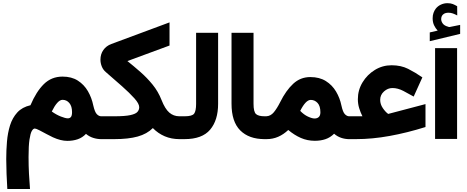

<svg xmlns="http://www.w3.org/2000/svg" viewBox="-20 -892 2994 1231"><path d="M380.9 -400.9Q439 -400.9 479 -375.2Q519 -349.6 543.5 -307.6Q567.9 -265.6 578.1 -215.8Q587.9 -172.9 601.1 -159.7Q614.3 -146.5 628.9 -146.5H642.6V0H628.9Q602.5 0 577.4 -8.1Q552.2 -16.1 531.2 -33.7Q508.8 -9.8 478.5 0.7Q448.2 11.2 411.6 11.2Q369.6 11.2 319.3 -11.7Q303.7 -18.6 279.3 -32Q254.9 -45.4 232.9 -56.6Q210.9 -67.9 203.1 -67.9Q192.9 -67.9 183.8 -52Q174.8 -36.1 168.9 3.4Q163.1 43 163.1 114.7Q163.1 172.4 165.8 221.9Q168.5 271.5 172.4 319.8H26.9Q23.9 272.5 22 222.7Q20 172.9 20 128.4Q20 71.8 24.7 15.9Q29.3 -40 44.4 -88.4Q59.6 -136.7 90.8 -170.9Q122.1 -205.1 175.3 -217.3Q212.4 -304.7 261.2 -352.8Q310.1 -400.9 380.9 -400.9ZM415 -133.3Q427.7 -133.3 434.8 -142.1Q441.9 -150.9 441.9 -173.3Q441.9 -210.9 424.6 -231.4Q407.2 -252 380.9 -252Q364.3 -252 346.9 -232.4Q329.6 -212.9 312 -177.2Q340.3 -156.7 369.9 -145Q399.4 -133.3 415 -133.3Z M796.9 -500.5Q838.4 -467.3 880.4 -430.4Q922.4 -393.6 958.3 -349.6Q994.1 -305.7 1015.6 -251Q1038.1 -193.8 1065.4 -170.2Q1092.8 -146.5 1129.9 -146.5H1144V0H1129.9Q1079.1 0 1036.1 -18.3Q993.2 -36.6 960 -70.8Q922.4 -33.2 862.8 -16.6Q803.2 0 713.9 0H623V-146.5H713.4Q782.2 -146.5 816.2 -154.1Q850.1 -161.6 861.3 -174.8Q872.6 -188 872.6 -204.6Q872.6 -227.1 841.8 -261.5Q811 -295.9 762.5 -338.9Q713.9 -381.8 659.2 -429.2Q641.1 -444.3 632.6 -465.8Q624 -487.3 624 -509.3Q624 -544.9 642.6 -571.3Q661.1 -597.7 693.8 -609.9L1066.9 -748.5V-600.1Z M1124.5 0V-146.5H1164.1Q1211.9 -146.5 1224.6 -163.3Q1237.3 -180.2 1237.3 -226.1V-681.6H1378.4V-226.6Q1378.4 -121.1 1327.1 -60.5Q1275.9 0 1163.6 0Z M1688.5 0H1676.3Q1576.2 0 1520.3 -55.9Q1464.4 -111.8 1464.4 -227.1V-681.6H1605.5V-226.6Q1605.5 -174.8 1621.6 -160.6Q1637.7 -146.5 1676.3 -146.5H1688.5Z M1828.1 -58.6Q1798.3 -30.3 1763.7 -15.1Q1729 0 1689.9 0H1668.9V-146.5H1687Q1715.3 -147.5 1735.8 -172.4Q1756.3 -197.3 1776.4 -237.3Q1813.5 -312 1859.9 -355Q1906.2 -397.9 1969.7 -397.9Q2028.3 -397.9 2069.1 -372.3Q2109.9 -346.7 2134.5 -305.2Q2159.2 -263.7 2168.9 -215.8Q2178.2 -172.9 2191.4 -159.7Q2204.6 -146.5 2218.3 -146.5H2231.4V0H2217.8Q2191.9 0 2167 -8.5Q2142.1 -17.1 2122.1 -34.7Q2097.7 -10.3 2066.9 0.2Q2036.1 10.7 1998.5 10.7Q1950.7 10.7 1908.9 -7.6Q1867.2 -25.9 1828.1 -58.6ZM1904.8 -181.2Q1928.2 -156.7 1954.3 -144.5Q1980.5 -132.3 1996.6 -132.3Q2013.7 -132.3 2023.9 -141.8Q2034.2 -151.4 2034.2 -171.9Q2034.2 -212.4 2016.1 -231.9Q1998 -251.5 1972.2 -251.5Q1940.4 -251.5 1904.8 -181.2Z M2274.4 -255.9Q2274.4 -314.5 2304.4 -364Q2334.5 -413.6 2383.5 -443.6Q2432.6 -473.6 2490.7 -473.6Q2550.8 -473.6 2596.4 -450.7Q2642.1 -427.7 2688 -396L2632.3 -272.9Q2601.6 -290.5 2565.9 -309.1Q2530.3 -327.6 2496.1 -327.6Q2466.3 -327.6 2441.9 -305.7Q2417.5 -283.7 2417.5 -252Q2417.5 -223.6 2434.3 -199Q2451.2 -174.3 2468.8 -161.6Q2470.7 -162.1 2472.7 -162.6L2708 -224.6V-77.6Q2589.8 -40.5 2478 -20.3Q2366.2 0 2263.2 0H2211.9V-146.5H2303.7Q2291 -171.4 2282.7 -199Q2274.4 -226.6 2274.4 -255.9Z M2786.1 -695.8Q2772 -710.9 2762.9 -730.2Q2753.9 -749.5 2753.9 -774.9Q2753.9 -793.9 2759.3 -809.1Q2764.6 -824.2 2773.4 -835.9Q2787.1 -853.5 2807.1 -862.5Q2827.1 -871.6 2848.1 -871.6Q2869.6 -871.6 2883.3 -866Q2897 -860.4 2911.1 -852.1L2911.6 -793Q2897 -800.8 2883.5 -805.7Q2870.1 -810.5 2855 -810.5Q2846.2 -810.5 2836.9 -808.1Q2827.6 -805.7 2820.3 -798.8Q2808.6 -788.1 2808.6 -768.6Q2809.1 -754.4 2818.8 -741Q2828.6 -727.5 2851.6 -721.2Q2854 -720.2 2856.2 -719.5Q2858.4 -718.8 2860.8 -718.8Q2862.8 -718.8 2864.7 -719.2L2930.2 -732.4V-674.8L2735.4 -627.9V-684.1ZM2769.5 -583.3H2910.6V-1.4H2769.5Z"/></svg>

Font: Vazir Black UI
Style: Black-UI
Weight: 900
Designer: Saber Rastikerdar
Foundry: Saber Rastikerdar
Version: Version 30.1.0